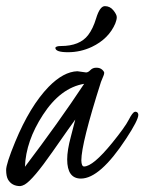

<svg xmlns="http://www.w3.org/2000/svg" viewBox="-21 -596 477 635"><path d="M270.5 -480Q286.6 -501 296.9 -535.2Q309.1 -575.7 325.9 -575.7Q342.8 -575.7 354 -561.8Q365.2 -547.9 365.2 -539.3Q365.2 -530.8 360.4 -518.6Q338.9 -467.8 282.7 -440.9Q245.1 -423.3 203.9 -423.3Q162.6 -423.3 162.1 -437.5Q163.1 -443.8 180.7 -443.8Q242.7 -443.8 270.5 -480ZM257.3 -318.8Q179.2 -305.7 121.1 -216.3Q64.5 -129.4 61.5 -44.4Q173.3 -191.9 257.3 -318.8ZM234.9 -360.4 263.7 -356.4Q270.5 -356.4 278.1 -364.3Q285.6 -372.1 297.6 -372.1Q309.6 -372.1 316.7 -365.7Q323.7 -359.4 323.7 -354.7Q323.7 -350.1 318.8 -339.4Q314 -328.6 313 -325.2Q248 -121.6 248 -65.4Q248.5 -45.9 256.8 -45.4Q286.6 -45.4 350.1 -123.5Q392.6 -175.8 405 -200.2Q417.5 -224.6 424.8 -226.1Q426.3 -226.1 427.2 -226.6Q436 -225.6 436.5 -216.3Q436.5 -198.7 396 -137.2Q309.6 -5.4 246.6 -5.4Q201.2 -5.4 201.2 -68.8Q201.2 -99.1 213.4 -144.3Q225.6 -189.5 228 -200.7Q216.8 -186 152.8 -94.2Q88.9 -2.4 61 14.2Q52.2 19 45.9 19.5Q18.1 19.5 5.4 -2.4Q-0.5 -13.2 -0.7 -33.4Q-1 -53.7 29.3 -127Q78.1 -245.1 140.1 -309.1Q189 -358.9 234.9 -360.4Z"/></svg>

Font: Kristi
Style: Regular
Weight: 400
Italic angle: -15°
Version: Version 1.004